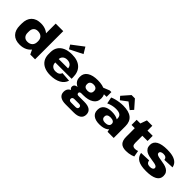

<svg xmlns="http://www.w3.org/2000/svg" viewBox="189 -2101 3565 3565"><g transform="rotate(45 1971.5 -318.5)"><path d="M292 11Q174 11 109.5 -55.5Q45 -122 45 -246V-294Q45 -418 111 -484.5Q177 -551 297 -551Q381 -551 443 -519Q505 -487 539.5 -428Q574 -369 574 -289V-254Q574 -173 539 -113.5Q504 -54 440.5 -21.5Q377 11 292 11ZM356 -129Q420 -129 456 -164.5Q492 -200 492 -262V-277Q492 -339 456 -374Q420 -409 356 -409Q303 -409 273 -376.5Q243 -344 243 -287V-250Q243 -194 273.5 -161.5Q304 -129 356 -129ZM492 -152V-740H690V0H564Z M1097 11Q1003 11 936 -19.5Q869 -50 833.5 -107.5Q798 -165 798 -245V-295Q798 -375 835.5 -432.5Q873 -490 944 -520.5Q1015 -551 1112 -551Q1264 -551 1344.5 -476Q1425 -401 1425 -261V-224H960V-314H1269L1243 -280V-303Q1243 -356 1209.5 -387Q1176 -418 1118 -418Q1062 -418 1029 -387Q996 -356 996 -302V-223Q996 -170 1028.5 -139.5Q1061 -109 1116 -109Q1163 -109 1192.5 -128Q1222 -147 1231 -179L1417 -166Q1391 -81 1307.5 -35Q1224 11 1097 11ZM1258 -705 1003 -577 957 -655 1184 -828Z M1790 -161Q1657 -161 1582 -210Q1507 -259 1507 -347V-364Q1507 -453 1582 -502Q1657 -551 1790 -551Q1923 -551 1998 -502Q2073 -453 2073 -364V-347Q2073 -259 1998 -210Q1923 -161 1790 -161ZM1683 191Q1589 191 1539.5 155.5Q1490 120 1490 51Q1490 -18 1537.5 -53.5Q1585 -89 1682 -89H1895Q1990 -89 2040 -54Q2090 -19 2090 51Q2090 120 2040 155.5Q1990 191 1895 191ZM1847 95Q1903 95 1903 51Q1903 6 1847 6H1732Q1675 6 1675 51Q1675 96 1732 95ZM1628 -54Q1584 -54 1557.5 -73.5Q1531 -93 1531 -125Q1531 -158 1556 -177Q1581 -196 1629 -196H1790V-161H1745Q1723 -161 1710 -151.5Q1697 -142 1698 -125Q1699 -107 1710 -98Q1721 -89 1745 -89H1790V-54ZM1790 -275Q1833 -275 1857 -294.5Q1881 -314 1881 -350V-362Q1881 -398 1857 -418Q1833 -438 1790 -438Q1747 -438 1722.5 -418Q1698 -398 1698 -362V-350Q1698 -314 1722.5 -294.5Q1747 -275 1790 -275ZM1911 -504 2080 -572H2122V-447L1911 -441Z M2550 -203V-307Q2550 -362 2515 -387.5Q2480 -413 2403 -413Q2356 -413 2308 -401.5Q2260 -390 2216 -369L2190 -498Q2225 -514 2270.5 -526Q2316 -538 2364.5 -544.5Q2413 -551 2456 -551Q2606 -551 2680.5 -490.5Q2755 -430 2755 -307V0H2593ZM2385 11Q2285 11 2228.5 -31Q2172 -73 2172 -148V-162Q2172 -238 2228.5 -280Q2285 -322 2388 -322Q2495 -322 2556 -281Q2617 -240 2617 -165V-150Q2617 -73 2556 -31Q2495 11 2385 11ZM2441 -85Q2489 -85 2517 -104Q2545 -123 2545 -155V-163Q2545 -194 2518.5 -211.5Q2492 -229 2444 -229Q2401 -229 2376.5 -212Q2352 -195 2352 -161V-153Q2352 -121 2376 -103Q2400 -85 2441 -85ZM2286 -638 2426 -798H2514L2655 -638L2599 -576L2413 -717H2528L2341 -576Z M3084 11Q2990 11 2946.5 -35.5Q2903 -82 2903 -179V-509L2960 -667H3102V-221Q3102 -175 3119.5 -155Q3137 -135 3178 -135Q3194 -135 3211.5 -138.5Q3229 -142 3246 -149L3268 -27Q3244 -16 3213.5 -7Q3183 2 3149.5 6.5Q3116 11 3084 11ZM2818 -540H3239V-405H2818Z M3613 12Q3472 12 3399.5 -30Q3327 -72 3310 -163L3515 -171Q3520 -132 3542.5 -113.5Q3565 -95 3609 -95Q3647 -95 3669 -109Q3691 -123 3691 -147Q3691 -169 3671 -181.5Q3651 -194 3618 -200.5Q3585 -207 3545.5 -212.5Q3506 -218 3466.5 -227Q3427 -236 3394 -254Q3361 -272 3341 -303Q3321 -334 3321 -384Q3321 -467 3394.5 -509.5Q3468 -552 3614 -552Q3704 -552 3767 -533.5Q3830 -515 3866.5 -478.5Q3903 -442 3913 -386L3707 -377Q3705 -410 3682.5 -427.5Q3660 -445 3620 -445Q3582 -445 3560.5 -431Q3539 -417 3539 -393Q3539 -370 3559 -358Q3579 -346 3612 -339Q3645 -332 3684.5 -326.5Q3724 -321 3763.5 -311.5Q3803 -302 3836 -284Q3869 -266 3889 -234.5Q3909 -203 3909 -154Q3909 -72 3834 -30Q3759 12 3613 12Z"/></g></svg>

Font: Pathway Extreme ExtraBold
Style: Regular
Weight: 800
Designer: Eduardo Rodriguez Tunni
Foundry: Eduardo Rodriguez Tunni
Version: Version 1.001;gftools[0.9.26]